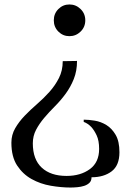

<svg xmlns="http://www.w3.org/2000/svg" viewBox="-20 -590 590 860"><path d="M325 -317Q325 -272 310.5 -236Q296 -200 274 -170Q252 -140 226 -114Q200 -88 178 -62Q156 -36 141.5 -8.5Q127 19 127 52Q127 124 167 161Q207 198 278 198Q341 198 382.5 167.5Q424 137 424 77Q424 40 413 16.5Q402 -7 389 -21Q374 -37 355 -44V-54Q377 -54 404.5 -49.5Q432 -45 456.5 -30Q481 -15 498 14Q515 43 515 92Q515 151 480 177.5Q445 204 390 204Q390 220 380.5 229Q371 238 357 242.5Q343 247 326.5 248.5Q310 250 296 250Q254 250 207.5 242Q161 234 121.5 212Q82 190 56.5 151Q31 112 31 49Q31 14 48 -15.5Q65 -45 90.5 -71.5Q116 -98 146 -124Q176 -150 201.5 -178.5Q227 -207 244 -240.5Q261 -274 261 -316ZM362 -499Q362 -469 341 -448.5Q320 -428 291 -428Q262 -428 241.5 -448.5Q221 -469 221 -499Q221 -529 241.5 -549.5Q262 -570 291 -570Q320 -570 341 -549.5Q362 -529 362 -499Z"/></svg>

Font: Milonga
Style: Regular
Weight: 400
Designer: Pablo Impallari, Brenda Gallo, Rodrigo Fuenzalida
Foundry: Pablo Impallari, Brenda Gallo, Rodrigo Fuenzalida
Version: Version 1.000; ttfautohint (v0.93) -l 8 -r 50 -G 200 -x 14 -